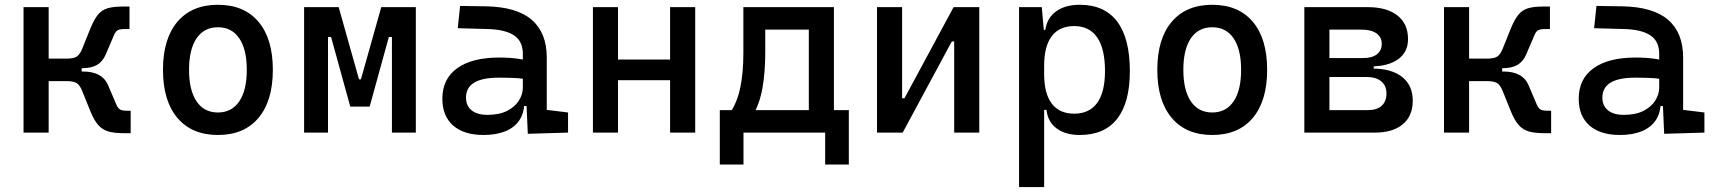

<svg xmlns="http://www.w3.org/2000/svg" viewBox="-20 -547 7071 792"><path d="M261.7 -265.6 254.4 -305.2Q285.6 -305.2 298.1 -314.7Q310.5 -324.2 318.8 -345.2L352.5 -428.7Q367.7 -466.3 383.8 -486.1Q399.9 -505.9 423.8 -512.9Q447.8 -520 485.8 -520H514.2V-427.2H493.2Q475.1 -427.2 465.8 -422.4Q456.5 -417.5 449.7 -400.9L415.5 -320.8Q403.3 -293 380.1 -279.3Q356.9 -265.6 317.4 -265.6ZM77.1 0V-517.6H180.7V0ZM173.3 -212.4V-305.2H316.9V-212.4ZM490.7 2.4Q452.6 2.4 427.5 -4.6Q402.3 -11.7 385 -31.5Q367.7 -51.3 352.5 -88.9L318.8 -172.4Q310.5 -193.4 298.1 -202.9Q285.6 -212.4 254.4 -212.4L261.7 -252H322.3Q401.4 -252 425.3 -196.8L459.5 -116.7Q466.3 -100.1 475.6 -95.2Q484.9 -90.3 502.9 -90.3H519V2.4Z M878.9 9.8Q771.5 9.8 711.9 -60.5Q652.3 -130.9 652.3 -258.8Q652.3 -387.2 711.9 -457.3Q771.5 -527.3 878.9 -527.3Q986.8 -527.3 1046.1 -457.3Q1105.5 -387.2 1105.5 -258.8Q1105.5 -130.9 1046.1 -60.5Q986.8 9.8 878.9 9.8ZM878.9 -83Q936 -83 967 -128.9Q998 -174.8 998 -258.8Q998 -343.3 967 -388.9Q936 -434.6 878.9 -434.6Q821.8 -434.6 790.8 -388.9Q759.8 -343.3 759.8 -258.8Q759.8 -174.8 790.8 -128.9Q821.8 -83 878.9 -83Z M1448.2 -107.4 1462.9 -219.7H1468.8L1552.7 -517.6H1612.3V-394.5H1584L1504.9 -107.4ZM1234.4 0V-517.6H1333V0ZM1424.8 -107.4 1345.7 -394.5H1317.4V-517.6H1377L1460.9 -219.7H1464.8L1474.6 -107.4ZM1596.7 0V-517.6H1695.3V0Z M2157.2 4.9 2150.4 -148.4 2136.7 -191.4V-325.2Q2136.7 -377 2100.3 -401.1Q2064 -425.3 1992.2 -427.2L1868.2 -430.7L1877.9 -522.5L1982.4 -521Q2110.8 -519 2173.1 -465.6Q2235.4 -412.1 2235.4 -309.6V-93.8L2323.2 -83V0ZM1974.6 9.8Q1893.6 9.8 1849.1 -29.3Q1804.7 -68.4 1804.7 -139.6Q1804.7 -221.7 1866 -265.6Q1927.2 -309.6 2039.1 -309.6Q2085.4 -309.6 2121.8 -304Q2158.2 -298.3 2186.5 -287.1L2165 -216.8Q2132.3 -224.1 2101.1 -225.3Q2069.8 -226.6 2037.1 -226.6Q1902.3 -226.6 1902.3 -144.5Q1902.3 -110.4 1925.5 -91.8Q1948.7 -73.2 1991.2 -73.2Q2039.6 -73.2 2072 -89.8Q2104.5 -106.4 2120.6 -132.3Q2136.7 -158.2 2136.7 -185.5V-242.2L2167 -109.4H2126L2142.6 -125Q2142.6 -80.1 2121.8 -50Q2101.1 -20 2063.5 -5.1Q2025.9 9.8 1974.6 9.8Z M2744.1 0V-517.6H2847.7V0ZM2425.8 0V-517.6H2529.3V0ZM2456.1 -216.3V-301.3H2832.5V-216.3Z M3085 -70.8 2992.2 -83Q3021 -125 3033.7 -185.8Q3046.4 -246.6 3046.4 -329.1V-517.6H3136.7V-332.5Q3136.7 -248 3125 -183.1Q3113.3 -118.2 3085 -70.8ZM2949.2 131.8V-63.5H3046.9V131.8ZM3383.8 131.8V-63.5H3481.4V131.8ZM3316.4 0V-517.6H3419.9V0ZM3096.2 -424.8V-517.6H3379.4V-424.8ZM3481.4 -92.8V0H2949.2V-92.8Z M3666 0V-141.6H3710.9L3913.6 -517.6H3947.8V-376H3906.2L3703.6 0ZM3597.7 0V-517.6H3701.2V0ZM3916 0V-517.6H4019.5V0Z M4183.6 224.6V-517.6H4277.3L4287.1 -408.2V224.6ZM4434.1 9.8Q4374.5 9.8 4338.1 -17.6Q4301.8 -44.9 4296.9 -93.8H4252L4287.1 -241.2Q4287.1 -161.1 4318.6 -119.6Q4350.1 -78.1 4411.1 -78.1Q4473.6 -78.1 4505.9 -122.6Q4538.1 -167 4538.1 -253.9Q4538.1 -345.7 4505.9 -392.6Q4473.6 -439.5 4411.1 -439.5Q4350.1 -439.5 4318.6 -397.9Q4287.1 -356.4 4287.1 -276.4L4252 -423.8H4292Q4298.8 -472.7 4336.2 -500Q4373.5 -527.3 4434.1 -527.3Q4536.1 -527.3 4588.4 -458Q4640.6 -388.7 4640.6 -253.9Q4640.6 -124 4588.4 -57.1Q4536.1 9.8 4434.1 9.8Z M4980.5 9.8Q4873 9.8 4813.5 -60.5Q4753.9 -130.9 4753.9 -258.8Q4753.9 -387.2 4813.5 -457.3Q4873 -527.3 4980.5 -527.3Q5088.4 -527.3 5147.7 -457.3Q5207 -387.2 5207 -258.8Q5207 -130.9 5147.7 -60.5Q5088.4 9.8 4980.5 9.8ZM4980.5 -83Q5037.6 -83 5068.6 -128.9Q5099.6 -174.8 5099.6 -258.8Q5099.6 -343.3 5068.6 -388.9Q5037.6 -434.6 4980.5 -434.6Q4923.3 -434.6 4892.3 -388.9Q4861.3 -343.3 4861.3 -258.8Q4861.3 -174.8 4892.3 -128.9Q4923.3 -83 4980.5 -83Z M5457 0V-92.8H5623Q5659.2 -92.8 5679.2 -110.6Q5699.2 -128.4 5699.2 -161.1Q5699.2 -193.8 5677.5 -211.7Q5655.8 -229.5 5616.2 -229.5H5447.3V-264.2H5640.6Q5720.2 -264.2 5763.9 -229.5Q5807.6 -194.8 5807.6 -131.8Q5807.6 -68.8 5766.6 -34.4Q5725.6 0 5651.4 0ZM5360.4 0V-517.6H5463.9V0ZM5423.8 -243.2V-291H5646.5V-243.2ZM5447.3 -272.9V-307.6H5603.5Q5639.6 -307.6 5659.7 -323Q5679.7 -338.4 5679.7 -366.2Q5679.7 -394 5658 -409.4Q5636.2 -424.8 5596.7 -424.8H5457V-517.6H5621.1Q5700.7 -517.6 5744.4 -483.2Q5788.1 -448.7 5788.1 -385.7Q5788.1 -332 5747.1 -302.5Q5706.1 -272.9 5631.8 -272.9Z M6121.1 -265.6 6113.8 -305.2Q6145 -305.2 6157.5 -314.7Q6169.9 -324.2 6178.2 -345.2L6211.9 -428.7Q6227.1 -466.3 6243.2 -486.1Q6259.3 -505.9 6283.2 -512.9Q6307.1 -520 6345.2 -520H6373.5V-427.2H6352.5Q6334.5 -427.2 6325.2 -422.4Q6315.9 -417.5 6309.1 -400.9L6274.9 -320.8Q6262.7 -293 6239.5 -279.3Q6216.3 -265.6 6176.8 -265.6ZM5936.5 0V-517.6H6040V0ZM6032.7 -212.4V-305.2H6176.3V-212.4ZM6350.1 2.4Q6312 2.4 6286.9 -4.6Q6261.7 -11.7 6244.4 -31.5Q6227.1 -51.3 6211.9 -88.9L6178.2 -172.4Q6169.9 -193.4 6157.5 -202.9Q6145 -212.4 6113.8 -212.4L6121.1 -252H6181.6Q6260.7 -252 6284.7 -196.8L6318.8 -116.7Q6325.7 -100.1 6335 -95.2Q6344.2 -90.3 6362.3 -90.3H6378.4V2.4Z M6844.7 4.9 6837.9 -148.4 6824.2 -191.4V-325.2Q6824.2 -377 6787.8 -401.1Q6751.5 -425.3 6679.7 -427.2L6555.7 -430.7L6565.4 -522.5L6669.9 -521Q6798.3 -519 6860.6 -465.6Q6922.9 -412.1 6922.9 -309.6V-93.8L7010.7 -83V0ZM6662.1 9.8Q6581.1 9.8 6536.6 -29.3Q6492.2 -68.4 6492.2 -139.6Q6492.2 -221.7 6553.5 -265.6Q6614.7 -309.6 6726.6 -309.6Q6772.9 -309.6 6809.3 -304Q6845.7 -298.3 6874 -287.1L6852.5 -216.8Q6819.8 -224.1 6788.6 -225.3Q6757.3 -226.6 6724.6 -226.6Q6589.8 -226.6 6589.8 -144.5Q6589.8 -110.4 6613 -91.8Q6636.2 -73.2 6678.7 -73.2Q6727.1 -73.2 6759.5 -89.8Q6792 -106.4 6808.1 -132.3Q6824.2 -158.2 6824.2 -185.5V-242.2L6854.5 -109.4H6813.5L6830.1 -125Q6830.1 -80.1 6809.3 -50Q6788.6 -20 6751 -5.1Q6713.4 9.8 6662.1 9.8Z"/></svg>

Font: Cascadia Mono
Style: Regular
Weight: 400
Monospace: yes
Designer: Aaron Bell
Foundry: Saja Typeworks
Version: Version 2102.003